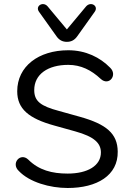

<svg xmlns="http://www.w3.org/2000/svg" viewBox="-20 -930 653 959"><path d="M318 9C465 9 570 -54 568 -173C567 -263 511 -310 378 -347L274 -376C184 -400 151 -424 151 -480C151 -559 219 -606 321 -606C384 -606 436 -580 483 -536C524 -498 569 -555 530 -592C480 -643 409 -679 321 -679C173 -679 66 -599 66 -474C66 -386 124 -338 251 -303L355 -274C453 -247 483 -214 484 -170C485 -102 417 -63 318 -63C240 -63 174 -80 121 -133C82 -170 33 -114 74 -76C127 -20 229 9 318 9ZM314 -721C335 -721 352 -729 366 -749L453 -871C474 -900 434 -925 410 -898L314 -783L218 -898C195 -925 154 -900 175 -871L262 -749C276 -729 293 -721 314 -721Z"/></svg>

Font: SN Pro Book
Style: Regular
Weight: 350
Designer: Tobias Whetton
Foundry: Supernotes
Version: Version 1.003;Glyphs 3.3 (3324)